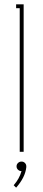

<svg xmlns="http://www.w3.org/2000/svg" viewBox="-20 -699 200 884"><path d="M54.2 -679.2H88.9V0H70.8V-661.1H54.2ZM101.1 66.9V70.8Q96.2 117.7 54.2 165L43 153.8Q69.3 124 79.1 88.9Q69.8 88.9 63 82.5Q56.2 76.2 56.2 66.9Q56.2 57.6 63 51.3Q69.8 44.9 79.1 44.9Q88.4 44.9 94.7 51.3Q101.1 57.6 101.1 66.9Z"/></svg>

Font: Rawengulk
Style: Light
Weight: 300
Version: Version 0.92